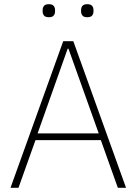

<svg xmlns="http://www.w3.org/2000/svg" viewBox="-20 -894 650 914"><path d="M541 0 460 -227H149L68 0H30L281 -698H329L580 0ZM306 -662H302L159 -259H450ZM213 -812Q196 -812 189.5 -820Q183 -828 183 -839V-847Q183 -858 189.5 -866Q196 -874 213 -874Q229 -874 235.5 -866Q242 -858 242 -847V-839Q242 -828 235.5 -820Q229 -812 213 -812ZM395 -812Q379 -812 372.5 -820Q366 -828 366 -839V-847Q366 -858 372.5 -866Q379 -874 395 -874Q412 -874 418.5 -866Q425 -858 425 -847V-839Q425 -828 418.5 -820Q412 -812 395 -812Z"/></svg>

Font: IBM Plex Sans Devanagari ExtraLight
Style: Regular
Weight: 200
Designer: Mike Abbink, Paul van der Laan, Pieter van Rosmalen, Erin McLaughlin
Foundry: Bold Monday
Version: Version 1.1